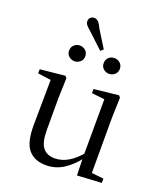

<svg xmlns="http://www.w3.org/2000/svg" viewBox="-163 -1014 979 1138"><g transform="rotate(20 326.5 -444.5)"><path d="M210 -622Q190 -622 174.5 -635.5Q159 -649 159 -671Q159 -694 174.5 -707.5Q190 -721 210 -721Q230 -721 245.5 -707.5Q261 -694 261 -671Q261 -649 245.5 -635.5Q230 -622 210 -622ZM333 -732 239 -820Q220 -836 210.5 -847Q201 -858 201 -873Q201 -888 211.5 -896Q222 -904 234 -904Q248 -904 259.5 -893Q271 -882 283 -855L350 -747ZM428 -622Q407 -622 392 -635.5Q377 -649 377 -671Q377 -694 392 -707.5Q407 -721 428 -721Q448 -721 463.5 -707.5Q479 -694 479 -671Q479 -649 463.5 -635.5Q448 -622 428 -622ZM261 15Q190 15 151 -29.5Q112 -74 113 -186L116 -484L138 -467L33 -481V-507L190 -523L200 -511L196 -380V-185Q196 -105 221.5 -73Q247 -41 296 -41Q343 -41 386 -68Q429 -95 465 -142L488 -103H462Q423 -51 373 -18Q323 15 261 15ZM456 9 453 -114V-116L454 -471L373 -480V-506L528 -523L538 -511L534 -380V-35L610 -27V0Z"/></g></svg>

Font: Noto Serif TC
Style: Regular
Weight: 400
Designer: Ryoko NISHIZUKA  (kana & ideographs); Frank Grießhammer (Latin, Greek & Cyrillic); Wenlong ZHANG  (bopomofo); Sandoll Co
Foundry: Adobe
Version: Version 2.003-H1;hotconv 1.1.1;makeotfexe 2.6.0